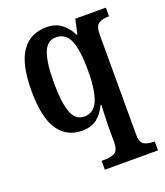

<svg xmlns="http://www.w3.org/2000/svg" viewBox="-143 -642 837 974"><g transform="rotate(-20 276.0 -155.5)"><path d="M254 235V187H276Q304 187 325 175.5Q346 164 346 120V44Q346 13 347.5 -23.5Q349 -60 350 -81H346Q327 -40 296.5 -15Q266 10 215 10Q132 10 86.5 -56.5Q41 -123 41 -268Q41 -412 87.5 -479Q134 -546 222 -546Q269 -546 301.5 -522Q334 -498 353 -458H358L375 -536H540V-489H534Q506 -489 485 -477Q464 -465 464 -418V122Q464 165 485 176Q506 187 535 187H541V235ZM249 -54Q301 -54 323.5 -107.5Q346 -161 346 -267Q346 -373 325 -427Q304 -481 249 -481Q202 -481 182 -428.5Q162 -376 162 -267Q162 -161 182 -107.5Q202 -54 249 -54Z"/></g></svg>

Font: Noto Serif Thai Condensed SemiBold
Style: Regular
Weight: 600
Width: 3
Designer: Monotype Design Team
Foundry: Monotype Imaging Inc.
Version: Version 2.002; ttfautohint (v1.8.4.7-5d5b)